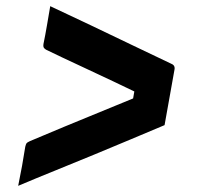

<svg xmlns="http://www.w3.org/2000/svg" viewBox="-20 -611 640 623"><path d="M514 -205Q462 -183 403.5 -158.5Q345 -134 283.5 -108.5Q222 -83 160 -58Q98 -33 39 -8Q46 -42 51.5 -72.5Q57 -103 62 -135Q64 -143 66 -146Q68 -149 77 -153Q92 -159 121 -171.5Q150 -184 189 -200Q228 -216 270.5 -233.5Q313 -251 354.5 -268Q396 -285 430 -299L408 -269L420 -338L431 -307Q394 -325 348.5 -346.5Q303 -368 259 -388.5Q215 -409 180 -425.5Q145 -442 129 -450Q123 -454 121.5 -457.5Q120 -461 121 -468Q127 -497 132.5 -529.5Q138 -562 143 -591Q209 -560 274.5 -529Q340 -498 405 -466.5Q470 -435 536 -404Q541 -402 543.5 -399Q546 -396 546.5 -392Q547 -388 546 -384Q538 -339 530 -294.5Q522 -250 514 -205Z"/></svg>

Font: RecMonoLinear Nerd Font Mono
Style: Bold Italic
Weight: 700
Italic angle: -10°
Monospace: yes
Version: Version 1.085; ttfautohint (v1.8.4.7-5d5b);Nerd Fonts 3.2.1